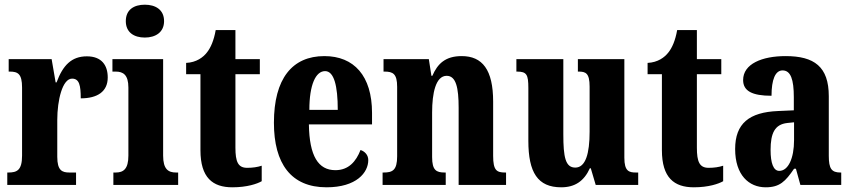

<svg xmlns="http://www.w3.org/2000/svg" viewBox="-20 -788 3627 818"><path d="M11 0H304V-53H276C245 -53 224 -61 224 -120V-277C224 -361 246 -453 287 -453C318 -453 324 -424 324 -369C394 -369 439 -397 439 -458C439 -510 413 -548 350 -548C285 -548 248 -510 221 -437H217L200 -536H17V-483H21C56 -483 74 -474 74 -415V-125C74 -62 52 -53 15 -53H11Z M597 -628C642 -628 679 -650 679 -698C679 -747 642 -768 597 -768C551 -768 516 -747 516 -698C516 -650 551 -628 597 -628ZM463 0H739V-53H730C697 -53 675 -67 675 -125V-536H459V-483H473C505 -483 527 -469 527 -415V-125C527 -68 506 -53 473 -53H463Z M970 10C1033 10 1076 -5 1095 -16V-82C1077 -76 1056 -73 1033 -73C994 -73 983 -99 983 -159V-472H1087V-536H983V-660H899C891 -614 877 -584 862 -565C846 -544 817 -522 773 -520V-472H834V-148C834 -31 886 10 970 10Z M1371 10C1499 10 1549 -53 1549 -106C1549 -128 1534 -143 1516 -149C1497 -100 1465 -63 1409 -63C1336 -63 1298 -123 1296 -258H1565V-307C1565 -465 1488 -549 1362 -549C1225 -549 1147 -453 1147 -265C1147 -91 1220 10 1371 10ZM1419 -320H1298C1298 -427 1325 -485 1365 -485C1403 -485 1419 -423 1419 -320Z M1610 0H1879V-53H1875C1839 -53 1821 -62 1821 -119V-309C1821 -390 1836 -465 1883 -465C1923 -465 1934 -414 1934 -329V0H2136V-53H2132C2096 -53 2081 -62 2081 -124V-355C2081 -491 2035 -549 1947 -549C1877 -549 1844 -516 1822 -465H1818L1807 -536H1614V-483H1618C1654 -483 1672 -474 1672 -418V-122C1672 -62 1652 -53 1614 -53H1610Z M2371 10C2429 10 2468 -16 2493 -71H2497L2518 0H2699V-53H2690C2660 -53 2640 -58 2640 -116V-536H2442V-483H2445C2475 -483 2492 -477 2492 -419V-227C2492 -134 2475 -74 2431 -74C2389 -74 2380 -118 2380 -216V-536H2180V-483H2183C2224 -483 2231 -470 2231 -413V-188C2231 -53 2271 10 2371 10Z M2936 10C2999 10 3042 -5 3061 -16V-82C3043 -76 3022 -73 2999 -73C2960 -73 2949 -99 2949 -159V-472H3053V-536H2949V-660H2865C2857 -614 2843 -584 2828 -565C2812 -544 2783 -522 2739 -520V-472H2800V-148C2800 -31 2852 10 2936 10Z M3242 10C3302 10 3326 -15 3363 -69H3371L3390 0H3564V-53H3561C3523 -53 3511 -69 3511 -124V-378C3511 -504 3449 -549 3327 -549C3227 -549 3146 -516 3146 -447C3146 -400 3185 -380 3267 -380C3267 -449 3283 -488 3314 -488C3349 -488 3362 -449 3362 -374V-318L3295 -315C3172 -310 3112 -262 3112 -153C3112 -42 3171 10 3242 10ZM3300 -60C3275 -60 3263 -93 3263 -149C3263 -221 3281 -258 3334 -264L3363 -267V-191C3363 -113 3338 -60 3300 -60Z"/></svg>

Font: Noto Serif Georgian ExtraCondensed ExtraBold
Style: Regular
Weight: 800
Width: 2
Designer: Monotype Design Team, Akaki Razmadze
Foundry: Google LLC
Version: Version 2.003